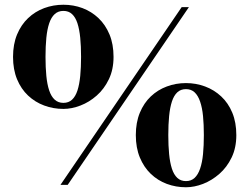

<svg xmlns="http://www.w3.org/2000/svg" viewBox="-20 -780 1052 810"><path d="M235 0 746.5 -750H777L265.5 0ZM247.5 -320.5Q205 -320.5 166.5 -334.8Q128 -349 98.5 -376.8Q69 -404.5 52 -445.5Q35 -486.5 35 -540Q35 -593.5 52 -634.5Q69 -675.5 98.5 -703.5Q128 -731.5 166.5 -745.8Q205 -760 247.5 -760Q290 -760 328 -745.8Q366 -731.5 395.5 -703.5Q425 -675.5 442 -634.5Q459 -593.5 459 -540Q459 -486.5 439.2 -445.5Q419.5 -404.5 388 -376.8Q356.5 -349 319.5 -334.8Q282.5 -320.5 247.5 -320.5ZM247.5 -346Q269.5 -346 284 -359.5Q298.5 -373 306.8 -398.5Q315 -424 318.5 -459.8Q322 -495.5 322 -540Q322 -585 318.5 -620.5Q315 -656 306.8 -681.5Q298.5 -707 284 -720.5Q269.5 -734 247.5 -734Q225.5 -734 210.8 -720.5Q196 -707 187.5 -681.5Q179 -656 175.5 -620.5Q172 -585 172 -540Q172 -495.5 175.5 -459.8Q179 -424 187.5 -398.5Q196 -373 210.8 -359.5Q225.5 -346 247.5 -346ZM764.5 10Q722 10 683.8 -4.2Q645.5 -18.5 616.2 -46.5Q587 -74.5 570 -115.5Q553 -156.5 553 -210Q553 -263.5 570 -304.5Q587 -345.5 616.2 -373.2Q645.5 -401 683.8 -415.2Q722 -429.5 764.5 -429.5Q807 -429.5 845.2 -415.2Q883.5 -401 913.2 -373.2Q943 -345.5 960 -304.5Q977 -263.5 977 -210Q977 -156.5 957.2 -115.5Q937.5 -74.5 905.5 -46.5Q873.5 -18.5 836.5 -4.2Q799.5 10 764.5 10ZM764.5 -16Q786.5 -16 801 -29.5Q815.5 -43 824.2 -68.5Q833 -94 836.5 -129.8Q840 -165.5 840 -210Q840 -255 836.5 -290.5Q833 -326 824.2 -351.5Q815.5 -377 801 -390.5Q786.5 -404 764.5 -404Q742.5 -404 728 -390.5Q713.5 -377 705.2 -351.5Q697 -326 693.5 -290.5Q690 -255 690 -210Q690 -165.5 693.5 -129.8Q697 -94 705.2 -68.5Q713.5 -43 728 -29.5Q742.5 -16 764.5 -16Z"/></svg>

Font: Bodoni Moda SC 9pt SemiBold
Style: Regular
Weight: 600
Designer: Owen Earl
Foundry: indestructible type
Version: Version 2.005